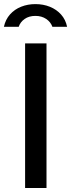

<svg xmlns="http://www.w3.org/2000/svg" viewBox="-34 -940 356 960"><path d="M91.5 -723H198.5V0H91.5ZM301.5 -806Q294 -842 271.5 -867.2Q249 -892.5 215.8 -906Q182.5 -919.5 143 -919.5Q105 -919.5 72 -906.5Q39 -893.5 16.2 -868Q-6.5 -842.5 -14.5 -806H59.5Q67.5 -830 89.2 -845.2Q111 -860.5 143 -860.5Q174.5 -860.5 197 -845.2Q219.5 -830 228 -806Z"/></svg>

Font: Public Sans Medium
Style: Regular
Weight: 500
Designer: The Public Sans Project Authors: Dan O. Williams and USWDS (Libre Franklin designed by Pablo Impallari and Rodrigo Fuenz
Version: Version 1.007